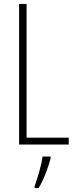

<svg xmlns="http://www.w3.org/2000/svg" viewBox="-20 -734 387 975"><path d="M77 0H329V-35H115V-714H77ZM237 71V61H196C192 101 169 175 156 211V221H176C203 177 224 118 237 71Z"/></svg>

Font: Noto Sans Georgian ExtraCondensed ExtraLight
Style: Regular
Weight: 200
Width: 2
Designer: Monotype Design Team, Akaki Razmadze
Foundry: Google LLC
Version: Version 2.005